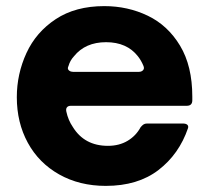

<svg xmlns="http://www.w3.org/2000/svg" viewBox="-20 -596 684 628"><path d="M35 -278Q35 -354 66.5 -422.5Q98 -491 162.5 -533.5Q227 -576 321 -576Q398 -576 463.5 -544.5Q529 -513 569 -446.5Q609 -380 609 -280V-268Q609 -250 591 -250H212Q203 -250 199 -245Q195 -240 197 -231Q203 -203 218 -181Q256 -119 333 -119Q370 -119 397.5 -135.5Q425 -152 440 -180Q445 -186 449.5 -189Q454 -192 461 -192H578Q588 -192 592.5 -188Q597 -184 595 -177Q566 -92 498.5 -40Q431 12 326 12Q240 12 173.5 -25.5Q107 -63 71 -129Q35 -195 35 -278ZM434 -361Q443 -361 448 -366.5Q453 -372 449 -381Q442 -398 431 -412Q395 -458 327 -458Q259 -458 222 -412Q209 -398 204 -380Q202 -376 202 -373Q202 -368 207 -364.5Q212 -361 219 -361Z"/></svg>

Font: Open Sauce Two ExtraBold
Style: Regular
Weight: 800
Designer: Alfredo Marco Pradil
Foundry: Creative Sauce Fz LLC
Version: Version 1.477